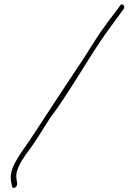

<svg xmlns="http://www.w3.org/2000/svg" viewBox="-20 -770 606 905"><path d="M32 85 36 105C37 125 62 115 61 95L58 75C56 63 56 50 60 37C71 1 94 -32 116 -61C151 -107 178 -156 215 -212C304 -331 377 -463 455 -578C484 -622 517 -664 545 -703L563 -728C568 -736 566 -743 560 -747C554 -752 549 -750 543 -739C524 -712 502 -686 483 -659C448 -613 415 -559 381 -505C300 -384 214 -252 140 -139C112 -94 83 -60 59 -17C38 18 26 52 32 85ZM58 75Z"/></svg>

Font: Stray Cat
Style: LtExtObl
Weight: 300
Version: Version 1.0